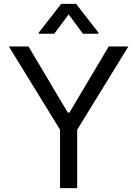

<svg xmlns="http://www.w3.org/2000/svg" viewBox="-20 -966 705 986"><path d="M126.4 -727.3 328.1 -387.8H336.6L538.4 -727.3H639.2L376.4 -299.7V0H288.4V-299.7L25.6 -727.3ZM332.4 -892 258.5 -792.6H179V-798.3L294 -946H370.7L485.8 -798.3V-792.6H406.2Z"/></svg>

Font: Fast_Sans-Dotted
Style: Regular
Weight: 400
Version: Version 3.018